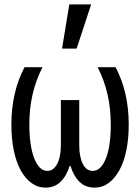

<svg xmlns="http://www.w3.org/2000/svg" viewBox="-20 -847 640 877"><path d="M411.4 10Q447.6 10 476.1 -11Q504.6 -32 525.4 -69.7Q546.2 -107.4 557.1 -160.3Q568 -213.2 568 -278Q568 -351.4 553.2 -416.7Q538.4 -482 508 -540H426Q456.4 -480 471.2 -415.7Q486 -351.4 486 -276.2Q486 -229 480.5 -190.3Q475 -151.6 464 -123.9Q453 -96.2 437.9 -81.3Q422.8 -66.4 403.4 -66.4Q374.4 -66.4 358.2 -98.4Q342 -130.4 342 -182V-390H258V-182Q258 -130.4 241.2 -98.4Q224.4 -66.4 196 -66.4Q177.2 -66.4 162.1 -81.3Q147 -96.2 136.3 -123.9Q125.6 -151.6 119.8 -190.6Q114 -229.6 114 -276.8Q114 -351.4 128.8 -415.7Q143.6 -480 174 -540H92Q61.6 -482 46.8 -416.7Q32 -351.4 32 -278Q32 -213.2 42.9 -160.3Q53.8 -107.4 74.3 -69.7Q94.8 -32 123.8 -11Q152.8 10 188 10Q229 10 256.4 -16.4Q283.8 -42.8 298 -89H302Q316.2 -42.8 343.3 -16.4Q370.4 10 411.4 10ZM396.4 -827H296.6L263.4 -625H330Z"/></svg>

Font: CommitMonoV143 ExtLt
Style: Regular
Weight: 200
Monospace: yes
Designer: Eigil Nikolajsen
Foundry: Eigil Nikolajsen
Version: Version 1.143